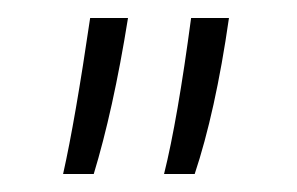

<svg xmlns="http://www.w3.org/2000/svg" viewBox="-20 -784 329 213"><path d="M234 -764H192C182 -689 172 -631 162 -591H196C211 -636 224 -694 234 -764ZM50 -591H84C98 -637 111 -695 122 -764H80C69 -689 59 -631 50 -591Z"/></svg>

Font: All Genders v4 Light
Style: Regular
Weight: 300
Designer: Rassam Alawdi
Foundry: Rassam Art
Version: Version 3.100;FEAKit 1.0